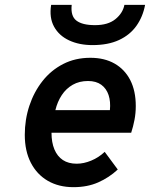

<svg xmlns="http://www.w3.org/2000/svg" viewBox="-20 -762 620 794"><path d="M284 12Q223 12 177.8 -14.2Q132.5 -40.5 107.5 -89Q82.5 -137.5 82.5 -204.5Q82.5 -267.5 101.5 -324.8Q120.5 -382 155.8 -426.8Q191 -471.5 241 -497.2Q291 -523 353.5 -523Q412 -523 454 -499Q496 -475 518.8 -430.5Q541.5 -386 541.5 -323.5Q541.5 -294 536.2 -266.5Q531 -239 522.5 -213H193Q193 -173 205 -144.2Q217 -115.5 240 -100.2Q263 -85 297 -85Q326.5 -85 357.2 -97.8Q388 -110.5 413 -134L467 -61Q431 -27.5 386.2 -7.8Q341.5 12 284 12ZM209 -306.5H434.5Q438 -342 429 -369Q420 -396 398.8 -411.5Q377.5 -427 344 -427Q308 -427 280.8 -411.5Q253.5 -396 235.5 -368.8Q217.5 -341.5 209 -306.5ZM362.5 -575.5Q307.5 -575.5 265.8 -595Q224 -614.5 203.5 -651.8Q183 -689 191.5 -742H276.5Q271.5 -695.5 296 -676.8Q320.5 -658 373 -658Q427 -658 457.5 -683Q488 -708 494.5 -742H580Q571 -693 544.2 -655.2Q517.5 -617.5 472.2 -596.5Q427 -575.5 362.5 -575.5Z"/></svg>

Font: Overpass SemiBold
Style: Italic
Weight: 600
Italic angle: -10°
Designer: Delve Withrington, Dave Bailey, Thomas Jockin
Foundry: Delve Fonts LLC
Version: Version 4.000